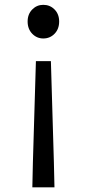

<svg xmlns="http://www.w3.org/2000/svg" viewBox="-20 -577 363 802"><path d="M115.1 205.5 117.4 101.2 130 -321.6H192.6L205.1 101.2L207.5 205.5ZM160.8 -416.3Q133.7 -416.3 114.6 -436.1Q95.4 -455.9 95.4 -487.2Q95.4 -517.8 114.6 -537.3Q133.7 -556.8 160.8 -556.8Q188.9 -556.8 208 -537.3Q227.1 -517.8 227.1 -487.2Q227.1 -455.9 208 -436.1Q188.9 -416.3 160.8 -416.3Z"/></svg>

Font: Noto Sans TC Thin
Style: Regular
Weight: 100
Designer: Ryoko NISHIZUKA 西塚涼子 (kana, bopomofo & ideographs); Paul D. Hunt (Latin, Greek & Cyrillic); Sandoll Communications 산돌커뮤니
Foundry: Adobe
Version: Version 2.004-H2;hotconv 1.0.118;makeotfexe 2.5.65603